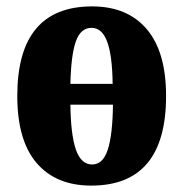

<svg xmlns="http://www.w3.org/2000/svg" viewBox="-20 -570 573 600"><path d="M34 -270Q34 -550 268 -550Q378 -550 438.5 -479Q499 -408 499 -270Q499 10 265 10Q155 10 94.5 -60.5Q34 -131 34 -270ZM332 -308Q331 -396 315 -439.5Q299 -483 266 -483Q232 -483 217 -440.5Q202 -398 200 -308ZM333 -243H200Q201 -150 217 -103Q233 -56 268 -56Q302 -56 317 -103Q332 -150 333 -243Z"/></svg>

Font: Noto Serif CondBlack
Style: Regular
Weight: 900
Width: 3
Designer: Monotype Design Team
Foundry: Monotype Imaging Inc.
Version: Version 1.001